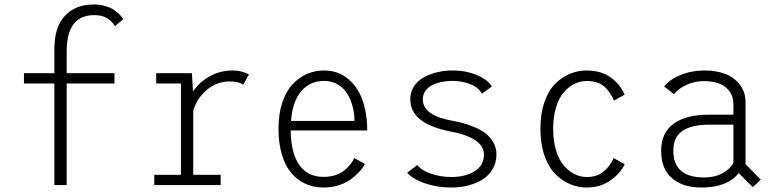

<svg xmlns="http://www.w3.org/2000/svg" viewBox="-20 -827 3460 858"><path d="M87 -500H223V-609.5Q223 -705.5 270 -756.2Q317 -807 399 -807Q427.5 -807 452.2 -799.5Q477 -792 492.5 -780.5Q508 -769 517.2 -759.2Q526.5 -749.5 530.5 -741.5L493.5 -710Q465 -759.5 402 -759.5Q278 -759.5 278 -598V-500H491.5V-454H278V0H223V-454H87Z M843.5 -46H966V0H669.5V-46H788.5V-454H678V-500H837.5L842.5 -418Q871.5 -461 918 -486.5Q964.5 -512 1019.5 -512Q1043 -512 1063 -506.2Q1083 -500.5 1092.5 -494.5L1066.5 -448Q1049 -463 1006.5 -463Q949.5 -463 905 -426Q860.5 -389 843.5 -332.5Z M1611 -94Q1603 -79 1589 -63.2Q1575 -47.5 1552.8 -29.5Q1530.5 -11.5 1497.2 -0.2Q1464 11 1426 11Q1382.5 11 1346 -5.2Q1309.5 -21.5 1282.2 -53.2Q1255 -85 1239.8 -135.8Q1224.5 -186.5 1224.5 -251.5Q1224.5 -316.5 1241 -367.2Q1257.5 -418 1286 -449Q1314.5 -480 1350.5 -496Q1386.5 -512 1428 -512Q1489 -512 1533.2 -476.5Q1577.5 -441 1599.2 -381Q1621 -321 1621 -244H1279Q1280 -144 1317.2 -90.2Q1354.5 -36.5 1426 -36.5Q1456 -36.5 1481 -45.2Q1506 -54 1522 -68.2Q1538 -82.5 1547.8 -95.2Q1557.5 -108 1563 -121ZM1427.5 -465.5Q1366.5 -465.5 1327 -420.5Q1287.5 -375.5 1280.5 -286.5H1564Q1564 -319 1556.2 -349.5Q1548.5 -380 1532.8 -406.8Q1517 -433.5 1489.8 -449.5Q1462.5 -465.5 1427.5 -465.5Z M1996.5 11Q1934 11 1879.8 -7.5Q1825.5 -26 1799.5 -55L1844.5 -89.5Q1864.5 -65 1906.8 -50.5Q1949 -36 1997.5 -36Q2059 -36 2100.8 -61.8Q2142.5 -87.5 2142.5 -136.5Q2142.5 -212 1988 -240.5Q1813.5 -275.5 1813.5 -383Q1813.5 -416 1830.2 -441.5Q1847 -467 1874.8 -482Q1902.5 -497 1934.8 -504.5Q1967 -512 2001.5 -512Q2064.5 -512 2114 -490.2Q2163.5 -468.5 2177.5 -440L2133.5 -408Q2119 -436 2082 -450.8Q2045 -465.5 2002 -465.5Q1978.5 -465.5 1956.2 -461.2Q1934 -457 1914 -447.8Q1894 -438.5 1881.8 -421.8Q1869.5 -405 1869.5 -383Q1869.5 -310 2004 -287Q2027.5 -282.5 2048.5 -277Q2069.5 -271.5 2098.8 -259.5Q2128 -247.5 2148.5 -232.2Q2169 -217 2183.8 -192.2Q2198.5 -167.5 2198.5 -137.5Q2198.5 -101 2181.8 -72Q2165 -43 2136.8 -25.2Q2108.5 -7.5 2072.8 1.8Q2037 11 1996.5 11Z M2771.5 -93.5Q2755 -55 2709.5 -22Q2664 11 2601 11Q2563.5 11 2528.2 -3.8Q2493 -18.5 2462.5 -48.2Q2432 -78 2413.5 -130.5Q2395 -183 2395 -251Q2395 -320 2413.5 -372.2Q2432 -424.5 2462.5 -454Q2493 -483.5 2528 -497.8Q2563 -512 2601 -512Q2665.5 -512 2708 -481.8Q2750.5 -451.5 2771.5 -404L2724 -377.5Q2704.5 -421 2677 -443Q2649.5 -465 2601.5 -465Q2573.5 -465 2547.8 -452.5Q2522 -440 2500 -415.2Q2478 -390.5 2465 -348Q2452 -305.5 2452 -251Q2452 -197 2465 -154.5Q2478 -112 2499.8 -87Q2521.5 -62 2547.5 -49Q2573.5 -36 2601.5 -36Q2648.5 -36 2677.8 -60.8Q2707 -85.5 2722 -120.5Z M3344 9.5 3281 -53.5Q3230.5 11 3114 11Q3031.5 11 2983 -30.5Q2934.5 -72 2934.5 -153.5Q2934.5 -233.5 2990 -274Q3045.5 -314.5 3145.5 -314.5H3257.5V-360Q3257.5 -397 3238.2 -421.2Q3219 -445.5 3190.2 -455Q3161.5 -464.5 3124.5 -464.5Q3083 -464.5 3046.2 -447Q3009.5 -429.5 2992 -406L2948 -440.5Q2970.5 -470.5 3019.5 -491.2Q3068.5 -512 3131.5 -512Q3179 -512 3218.8 -497.5Q3258.5 -483 3285 -450.2Q3311.5 -417.5 3311.5 -371V-93L3380 -24ZM3126.5 -34Q3174 -34 3208.5 -52.8Q3243 -71.5 3257.5 -100V-270H3151.5Q3072 -270 3030.5 -242.8Q2989 -215.5 2989 -153Q2989 -34 3126.5 -34Z"/></svg>

Font: League Mono Narrow UltraLight
Style: Regular
Weight: 200
Width: 3
Designer: Tyler Finck
Foundry: The League of Moveable Type / Tyler Finck
Version: Version 2.210